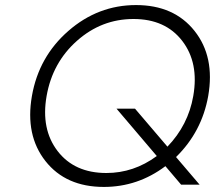

<svg xmlns="http://www.w3.org/2000/svg" viewBox="-20 -729 849 758"><path d="M802 -350Q777 -209 675 -109L768 0H695L633 -73Q524 9 390 9Q240 9 159.5 -93Q79 -195 106 -350Q133 -505 250 -607Q367 -709 517 -709Q667 -709 748 -607Q829 -505 802 -350ZM440 -300H513L641 -150Q723 -235 743 -350Q766 -481 699.5 -567.5Q633 -654 507 -654Q381 -654 284 -568Q187 -482 164 -350Q141 -219 207.5 -132.5Q274 -46 400 -46Q508 -46 599 -113Z"/></svg>

Font: Renner* Light
Style: Light Italic
Weight: 300
Italic angle: -10°
Version: Version 003.000 ; ttfautohint (v0.97) -l 8 -r 50 -G 200 -x 1